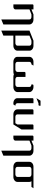

<svg xmlns="http://www.w3.org/2000/svg" viewBox="1147 -1609 650 2984"><g transform="rotate(90 1472.0 -117.0)"><path d="M47.9 0V-295.9Q47.9 -312 66.9 -312H126V-280.8L204.1 -312H282.2Q316.4 -312 337.9 -293.9Q359.9 -274.9 359.9 -250V155.8L282.2 188V-250Q282.2 -263.2 271 -272Q259.8 -280.8 243.2 -280.8H204.1L126 -250V-30.8Q126 -17.1 113.8 -8.8Q102.1 0 86.9 0Z M455.6 188V-250L611.8 -312H689.9Q724.6 -312 745.6 -293.9Q767.6 -274.9 767.6 -250V-62Q767.6 -36.6 744.6 -18.1Q722.2 0 689.9 0H533.7V155.8ZM533.7 -30.8H650.9Q663.1 -30.8 677.7 -40Q689.9 -48.3 689.9 -62V-250Q689.9 -263.2 678.7 -272Q667.5 -280.8 650.9 -280.8H611.8L533.7 -250Z M863.3 -62V-250Q863.3 -274.9 885.3 -293.9Q906.7 -312 941.4 -312H999.5L980.5 -280.8Q963.9 -280.8 952.6 -272Q941.4 -263.2 941.4 -250V-62Q941.4 -48.3 952.6 -39.6Q963.9 -30.8 980.5 -30.8H1058.6Q1073.7 -30.8 1085.4 -40Q1097.7 -50.8 1097.7 -62V-170.9Q1097.7 -188 1117.2 -188H1175.3V-62Q1175.3 -48.3 1187 -39.6Q1198.7 -30.8 1214.4 -30.8H1292.5Q1307.6 -30.8 1319.3 -40Q1331.5 -50.8 1331.5 -62V-250Q1331.5 -262.7 1319.8 -271.5Q1308.6 -279.8 1292.5 -279.8V-295.9Q1292.5 -312 1312.5 -312H1331.5Q1362.8 -312 1386.7 -293.5Q1410.6 -274.9 1410.6 -250V-62Q1410.6 -37.1 1387.2 -18.1Q1364.7 0 1331.5 0H1175.3Q1152.8 0 1135.3 -7.8Q1119.1 0 1097.7 0H941.4Q908.2 0 885.7 -18.1Q863.3 -36.1 863.3 -62Z M1505.9 -358.9 1544.9 -421.9H1623V-405.8Q1623 -390.1 1604 -390.1H1584ZM1505.9 -62V-295.9Q1505.9 -312 1524.9 -312H1584V-62Q1584 -48.3 1595.2 -39.6Q1606.4 -30.8 1623 -30.8L1603 0H1584Q1550.8 0 1528.3 -18.1Q1505.9 -36.1 1505.9 -62Z M1679.7 -62V-295.9Q1679.7 -312 1698.7 -312H1757.8V-62Q1757.8 -48.3 1769 -39.6Q1780.3 -30.8 1796.9 -30.8H1895L1914.1 -62V-295.9Q1914.1 -312 1933.6 -312H1991.7V-125L1914.1 0H1757.8Q1724.6 0 1702.1 -18.1Q1679.7 -36.1 1679.7 -62Z M2087.4 0V-295.9Q2087.4 -312 2106.4 -312H2165.5V-280.8L2243.7 -312H2321.8Q2356 -312 2377.4 -293.9Q2399.4 -274.9 2399.4 -250V155.8L2321.8 188V-250Q2321.8 -263.2 2310.5 -272Q2299.3 -280.8 2282.7 -280.8H2243.7L2165.5 -250V-30.8Q2165.5 -17.1 2153.3 -8.8Q2141.6 0 2126.5 0Z M2495.1 -62V-250Q2495.1 -274.9 2517.1 -293.9Q2538.6 -312 2573.2 -312H2905.3L2885.3 -280.8H2796.4Q2807.1 -267.1 2807.1 -250V-62Q2807.1 -36.6 2784.2 -18.1Q2761.7 0 2729.5 0H2573.2Q2540 0 2517.6 -18.1Q2495.1 -36.1 2495.1 -62ZM2573.2 -62Q2573.2 -48.3 2584.5 -39.6Q2595.7 -30.8 2612.3 -30.8H2690.4Q2702.6 -30.8 2717.3 -40Q2729.5 -48.3 2729.5 -62V-250Q2729.5 -263.2 2717.8 -272Q2706.1 -280.8 2690.4 -280.8H2612.3Q2595.7 -280.8 2584.5 -272Q2573.2 -263.2 2573.2 -250Z"/></g></svg>

Font: Hhenum
Style: Regular
Weight: 400
Designer: T. Christopher White
Version: Version 1.0